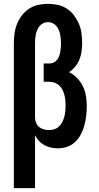

<svg xmlns="http://www.w3.org/2000/svg" viewBox="-20 -763 515 998"><path d="M52 215V-538Q52 -563 55.5 -589Q59 -615 68.5 -638.5Q78 -662 94 -683Q110 -704 131.5 -718Q153 -732 178.5 -737.5Q204 -743 229 -743Q255 -743 280.5 -737.5Q306 -732 327.5 -718Q349 -704 364.5 -683.5Q380 -663 390 -639.5Q400 -616 403.5 -590.5Q407 -565 407 -539Q407 -517 404 -495.5Q401 -474 393 -454Q385 -434 371 -417Q357 -400 339 -388Q363 -376 381.5 -356.5Q400 -337 411.5 -313Q423 -289 427 -262.5Q431 -236 431 -210Q431 -185 428 -160Q425 -135 418.5 -111Q412 -87 400.5 -65Q389 -43 371 -25.5Q353 -8 329 0Q305 8 280 8Q262 8 244.5 4Q227 0 211 -8.5Q195 -17 182.5 -30.5Q170 -44 162 -60V215ZM235 -87Q249 -87 263 -91.5Q277 -96 287.5 -106.5Q298 -117 304.5 -130Q311 -143 314.5 -157Q318 -171 319.5 -185.5Q321 -200 321 -215Q321 -229 319.5 -243Q318 -257 314.5 -270.5Q311 -284 304.5 -296.5Q298 -309 288 -318.5Q278 -328 264.5 -333Q251 -338 238 -338H207V-433H238Q249 -433 259 -438Q269 -443 276 -451.5Q283 -460 287 -470.5Q291 -481 293 -492Q295 -503 296 -514.5Q297 -526 297 -537Q297 -549 296 -561Q295 -573 292.5 -585Q290 -597 285 -608.5Q280 -620 272 -629Q264 -638 253 -643Q242 -648 229 -648Q217 -648 206 -643Q195 -638 187 -629Q179 -620 174 -608.5Q169 -597 166.5 -585.5Q164 -574 163 -562Q162 -550 162 -538V-148Q163 -135 168.5 -122.5Q174 -110 184.5 -102Q195 -94 208 -90.5Q221 -87 235 -87Z"/></svg>

Font: Iosevka QP
Style: Bold
Weight: 700
Designer: Belleve Invis
Foundry: Belleve Invis
Version: Version 20.0.0; ttfautohint (v1.8.4)